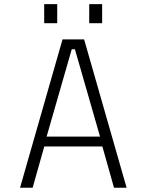

<svg xmlns="http://www.w3.org/2000/svg" viewBox="-20 -886 690 906"><path d="M577.5 0H518L463 -195H189L134 0H74.5L275 -700H377ZM318.5 -653.5 200 -241.5H452L333.5 -653.5ZM188.5 -866.5H250V-776.5H188.5ZM401 -866.5H462V-776.5H401Z"/></svg>

Font: Trispace Thin ExtraLight
Style: Regular
Weight: 250
Version: Version 1.210